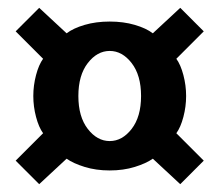

<svg xmlns="http://www.w3.org/2000/svg" viewBox="-20 -595 560 490"><path d="M20 -185 90 -255Q79 -270 72 -296.5Q65 -323 65 -350Q65 -377 72 -403.5Q79 -430 90 -445L20 -515L80 -575L150 -510Q167 -523 196 -531.5Q225 -540 260 -540Q295 -540 324 -531.5Q353 -523 370 -510L440 -575L500 -515L430 -445Q441 -430 448 -403.5Q455 -377 455 -350Q455 -323 448 -296.5Q441 -270 430 -255L500 -185L440 -125L370 -190Q353 -178 324 -169Q295 -160 260 -160Q225 -160 196 -169Q167 -178 150 -190L80 -125ZM340 -350Q340 -403 316 -434Q292 -465 260 -465Q228 -465 204 -434Q180 -403 180 -350Q180 -297 204 -266Q228 -235 260 -235Q292 -235 316 -266Q340 -297 340 -350Z"/></svg>

Font: Cuprum
Style: Bold
Weight: 700
Designer: Jovanny Lemonad
Foundry: Jovanny Lemonad
Version: Version 2.000